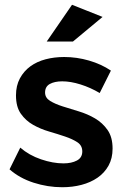

<svg xmlns="http://www.w3.org/2000/svg" viewBox="-20 -780 522 805"><path d="M410 -709 286 -606H176L282 -760ZM398 -390Q359 -413 317.5 -426Q276 -439 241 -439Q209 -439 189 -428Q169 -417 169 -392Q169 -370 190 -357Q211 -344 242.5 -334Q274 -324 310.5 -313Q347 -302 378.5 -283.5Q410 -265 431 -235Q452 -205 452 -157Q452 -116 435 -85.5Q418 -55 389 -35Q360 -15 322 -5Q284 5 241 5Q180 5 121 -14Q62 -33 20 -70L65 -161Q102 -129 152 -112Q202 -95 246 -95Q280 -95 302.5 -107Q325 -119 325 -145Q325 -170 304.5 -183.5Q284 -197 253 -207.5Q222 -218 186 -228.5Q150 -239 119 -256.5Q88 -274 67.5 -303Q47 -332 47 -380Q47 -421 63.5 -451.5Q80 -482 107.5 -502Q135 -522 171.5 -531.5Q208 -541 249 -541Q302 -541 353.5 -526Q405 -511 445 -484Z"/></svg>

Font: QuotatisMedium
Style: Regular
Weight: 500
Designer: Julieta Ulanovsky
Foundry: Quotatis-Medium
Version: Version 4.000;PS 004.000;hotconv 1.0.88;makeotf.lib2.5.64775